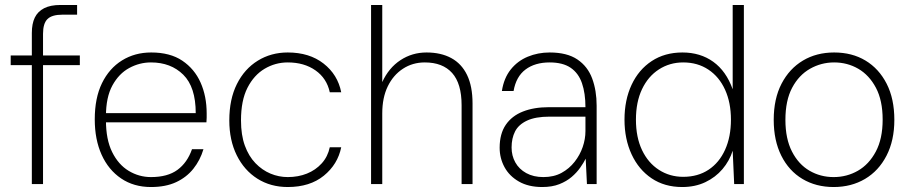

<svg xmlns="http://www.w3.org/2000/svg" viewBox="-20 -740 3664 772"><path d="M108 0V-607Q108 -645 120 -669.5Q132 -694 157.5 -707Q183 -720 223 -720H290V-681H231Q189 -681 171 -663.5Q153 -646 153 -604V0ZM23 -478V-517H301V-478Z M587 12Q518 12 467 -22.5Q416 -57 388.5 -118Q361 -179 361 -260Q361 -346 390 -405.5Q419 -465 470.5 -497Q522 -529 588 -529Q664 -529 713 -496Q762 -463 786.5 -408Q811 -353 811 -284Q811 -275 811 -267Q811 -259 810 -248H392V-285H767Q767 -390 717 -439.5Q667 -489 587 -489Q541 -489 499.5 -466.5Q458 -444 432 -396.5Q406 -349 406 -273V-256Q406 -179 431 -128.5Q456 -78 497.5 -53Q539 -28 587 -28Q654 -28 693.5 -57Q733 -86 752 -140H798Q785 -96 757.5 -61.5Q730 -27 688 -7.5Q646 12 587 12Z M1137 12Q1068 12 1015 -21.5Q962 -55 932 -115.5Q902 -176 902 -256Q902 -341 932.5 -402Q963 -463 1016.5 -496Q1070 -529 1137 -529Q1224 -529 1281 -484.5Q1338 -440 1352 -369H1306Q1294 -425 1248.5 -457Q1203 -489 1137 -489Q1087 -489 1044 -463.5Q1001 -438 975 -387Q949 -336 949 -256Q949 -197 964.5 -154.5Q980 -112 1007 -84Q1034 -56 1067.5 -42Q1101 -28 1137 -28Q1179 -28 1214 -42Q1249 -56 1273.5 -83Q1298 -110 1306 -148H1352Q1338 -79 1282 -33.5Q1226 12 1137 12Z M1472 0V-720H1517V-410Q1543 -467 1590 -498Q1637 -529 1695 -529Q1753 -529 1794.5 -506.5Q1836 -484 1858 -438.5Q1880 -393 1880 -324V0H1836V-317Q1836 -404 1798 -446.5Q1760 -489 1688 -489Q1639 -489 1600 -463.5Q1561 -438 1539 -392.5Q1517 -347 1517 -284V0Z M2160 12Q2105 12 2066.5 -10Q2028 -32 2008.5 -68Q1989 -104 1989 -146Q1989 -202 2013.5 -238Q2038 -274 2082.5 -291.5Q2127 -309 2186 -309H2334Q2334 -365 2320 -405.5Q2306 -446 2274.5 -467.5Q2243 -489 2190 -489Q2131 -489 2093 -460.5Q2055 -432 2045 -374H1998Q2006 -426 2033.5 -460.5Q2061 -495 2102 -512Q2143 -529 2190 -529Q2260 -529 2301.5 -501Q2343 -473 2361 -424.5Q2379 -376 2379 -315V0H2340L2335 -102Q2327 -86 2313 -66Q2299 -46 2278.5 -28.5Q2258 -11 2229 0.5Q2200 12 2160 12ZM2165 -28Q2207 -28 2238 -45Q2269 -62 2290.5 -89.5Q2312 -117 2323 -149Q2334 -181 2334 -213V-271H2190Q2133 -271 2099 -255Q2065 -239 2051 -211.5Q2037 -184 2037 -147Q2037 -114 2052 -87Q2067 -60 2096 -44Q2125 -28 2165 -28Z M2723 12Q2652 12 2600 -23Q2548 -58 2519.5 -119.5Q2491 -181 2491 -259Q2491 -338 2519.5 -399Q2548 -460 2600.5 -494.5Q2653 -529 2724 -529Q2796 -529 2848 -491.5Q2900 -454 2926 -381V-720H2971V0H2932L2926 -134Q2913 -93 2885 -60Q2857 -27 2816 -7.5Q2775 12 2723 12ZM2727 -29Q2786 -29 2829 -57.5Q2872 -86 2895.5 -138Q2919 -190 2919 -259Q2919 -327 2895.5 -379Q2872 -431 2828.5 -460Q2785 -489 2727 -489Q2673 -489 2629.5 -461Q2586 -433 2561.5 -381.5Q2537 -330 2537 -259Q2537 -188 2561.5 -136.5Q2586 -85 2629.5 -57Q2673 -29 2727 -29Z M3332 12Q3261 12 3206.5 -20.5Q3152 -53 3121.5 -114Q3091 -175 3091 -258Q3091 -343 3122.5 -403.5Q3154 -464 3208.5 -496.5Q3263 -529 3334 -529Q3406 -529 3460 -496.5Q3514 -464 3545 -403.5Q3576 -343 3576 -258Q3576 -175 3544.5 -114Q3513 -53 3458 -20.5Q3403 12 3332 12ZM3332 -28Q3385 -28 3429.5 -53.5Q3474 -79 3501.5 -130.5Q3529 -182 3529 -259Q3529 -336 3502 -387Q3475 -438 3431 -463.5Q3387 -489 3334 -489Q3282 -489 3237 -463.5Q3192 -438 3165 -387Q3138 -336 3138 -258Q3138 -182 3164.5 -130.5Q3191 -79 3235 -53.5Q3279 -28 3332 -28Z"/></svg>

Font: DM Sans 11pt ExtraLight
Style: Regular
Weight: 250
Version: Version 4.004;gftools[0.9.30]